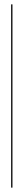

<svg xmlns="http://www.w3.org/2000/svg" viewBox="-20 -770 107 879"><path d="M31 89H37V-750H31Z"/></svg>

Font: Moniqa SemBd Display
Style: Regular
Weight: 600
Designer: Rajesh Rajput
Foundry: Rajesh Rajput
Version: Version 1.000